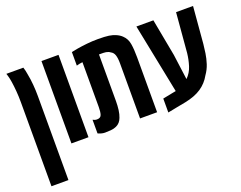

<svg xmlns="http://www.w3.org/2000/svg" viewBox="-132 -890 1730 1380"><g transform="rotate(-20 733.0 -200.0)"><path d="M45.9 240.2V-402.8Q45.9 -446.8 42.5 -488Q39.1 -529.3 34.2 -560.5Q29.3 -591.8 24.9 -605.5Q23.4 -611.8 21.5 -617.7Q19.5 -623.5 17.6 -629.9H147.5Q155.8 -605 160.2 -575.2Q168.5 -533.7 172.1 -489.3Q175.8 -444.8 175.8 -402.8V240.2Z M286.1 0V-629.9H416.5V0Z M539.6 9.8Q515.6 9.8 486.8 -3.4V-107.9Q502.4 -99.1 518.1 -99.1Q545.9 -99.1 553 -120.1Q560.1 -141.1 560.1 -177.7V-521.5Q548.8 -520.5 537.1 -518.1Q525.4 -515.6 513.7 -512.2V-616.2Q530.8 -620.1 563 -625.5Q595.2 -630.9 636.2 -635.3Q677.2 -639.6 720.2 -639.6Q774.9 -639.6 804 -635.3Q833 -630.9 855 -621.1Q880.4 -610.4 897.5 -593.8Q927.2 -566.4 934.3 -523.7Q941.4 -481 941.4 -420.4V0H811V-420.9Q811 -461.9 803.2 -485.1Q795.4 -508.3 775.4 -518.1Q764.2 -527.3 744.1 -531.2Q736.8 -532.2 723.4 -533Q710 -533.7 690.9 -533.2V-177.7Q690.9 -141.1 686.8 -109.6Q682.6 -78.1 673.3 -54.7Q659.7 -17.6 628.4 -3.4Q608.9 5.9 585 7.8Q561 9.8 539.6 9.8Z M1016.6 29.3V-77.1L1083 -90.3Q1092.3 -92.3 1101.1 -93.8Q1109.9 -95.2 1119.1 -97.2L1012.2 -629.9H1142.1L1195.3 -345.7L1221.2 -151.9Q1255.4 -185.1 1270 -231.7Q1284.7 -278.3 1289.6 -325.7L1315.4 -629.4H1445.3L1421.4 -347.2Q1418.5 -316.4 1412.8 -278.8Q1407.2 -241.2 1394.8 -202.6Q1382.3 -164.1 1357.9 -129.9Q1329.6 -78.6 1281.2 -45.9Q1232.9 -13.2 1155.3 2.4Q1120.6 8.8 1085.9 15.6Q1051.3 22.5 1016.6 29.3Z"/></g></svg>

Font: Open Sans Condensed
Style: Bold
Weight: 700
Width: 3
Designer: Monotype Design Team
Foundry: Monotype Imaging Inc.
Version: Version 3.003; ttfautohint (v1.8.4)